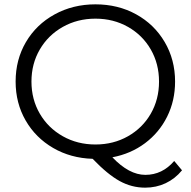

<svg xmlns="http://www.w3.org/2000/svg" viewBox="-20 -726 879 885"><path d="M819 59Q787 98 743.5 118.5Q700 139 649 139Q587 139 531.5 108.5Q476 78 407 6Q306 3 225 -44Q144 -91 98 -171Q52 -251 52 -350Q52 -451 99.5 -532Q147 -613 231.5 -659.5Q316 -706 420 -706Q524 -706 607.5 -660Q691 -614 739 -532.5Q787 -451 787 -350Q787 -262 750.5 -188.5Q714 -115 648.5 -66Q583 -17 498 -1Q575 80 650 80Q728 80 783 16ZM125 -350Q125 -268 163.5 -202Q202 -136 269.5 -98Q337 -60 420 -60Q503 -60 570 -98Q637 -136 675 -202Q713 -268 713 -350Q713 -432 675 -498Q637 -564 570 -602Q503 -640 420 -640Q337 -640 269.5 -602Q202 -564 163.5 -498Q125 -432 125 -350Z"/></svg>

Font: APTA Sans Regular
Style: Regular
Weight: 400
Version: Version 7.200